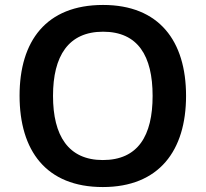

<svg xmlns="http://www.w3.org/2000/svg" viewBox="-20 -745 830 775"><path d="M731 -358C731 -580 622 -725 396 -725C166 -725 59 -579 59 -359C59 -137 166 10 395 10C622 10 731 -137 731 -358ZM194 -358C194 -519 256 -617 396 -617C537 -617 596 -519 596 -358C596 -197 537 -99 395 -99C256 -99 194 -197 194 -358Z"/></svg>

Font: Noto Sans Bamum SemiBold
Style: Regular
Weight: 600
Designer: Monotype Design Team
Foundry: Monotype Imaging Inc.
Version: Version 2.002